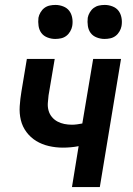

<svg xmlns="http://www.w3.org/2000/svg" viewBox="-20 -759 540 779"><path d="M272 0 299 -166Q284 -163 267.5 -161.5Q251 -160 235 -160Q206 -160 178 -166.5Q150 -173 127 -187Q104 -201 87.5 -223Q71 -245 64.5 -272Q58 -299 60 -328.5Q62 -358 67 -388L89 -520H202L177 -372Q175 -356 174 -340.5Q173 -325 177 -310.5Q181 -296 190.5 -284.5Q200 -273 213 -266Q226 -259 241 -256Q256 -253 272 -253Q282 -253 293 -254.5Q304 -256 314 -258L358 -520H471L385 0ZM404 -601Q388 -601 372.5 -607Q357 -613 348 -625Q339 -637 336.5 -653.5Q334 -670 336 -687Q338 -698 344.5 -709Q351 -720 360.5 -727Q370 -734 381.5 -736.5Q393 -739 405 -739Q421 -739 436.5 -733Q452 -727 461 -715Q470 -703 473 -686.5Q476 -670 473 -653Q471 -642 464.5 -631Q458 -620 448.5 -613Q439 -606 427.5 -603.5Q416 -601 404 -601ZM204 -601Q188 -601 172.5 -607Q157 -613 148 -625Q139 -637 136.5 -653.5Q134 -670 136 -687Q138 -698 144.5 -709Q151 -720 160.5 -727Q170 -734 181.5 -736.5Q193 -739 205 -739Q221 -739 236.5 -733Q252 -727 261 -715Q270 -703 273 -686.5Q276 -670 273 -653Q271 -642 264.5 -631Q258 -620 248.5 -613Q239 -606 227.5 -603.5Q216 -601 204 -601Z"/></svg>

Font: Iosevka SS18
Style: Bold Italic
Weight: 700
Italic angle: -9°
Monospace: yes
Designer: Belleve Invis
Foundry: Belleve Invis
Version: Version 25.1.1; ttfautohint (v1.8.4)